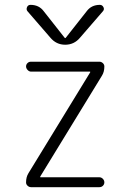

<svg xmlns="http://www.w3.org/2000/svg" viewBox="-20 -775 540 795"><path d="M97.7 -57.6 353.5 -475.6V-477.5Q353.5 -478.5 352.5 -478.5H108.4Q100.6 -478.5 94.2 -485.4Q87.9 -492.2 87.9 -500Q87.9 -507.8 93.8 -513.7Q99.6 -519.5 108.4 -519.5H391.6Q399.4 -519.5 405.8 -513.7Q412.1 -507.8 412.1 -500Q412.1 -477.5 402.3 -461.9L146.5 -43.9V-42Q146.5 -41 147.5 -41H391.6Q399.4 -41 405.8 -34.7Q412.1 -28.3 412.1 -20Q412.1 -11.7 406.2 -5.9Q400.4 0 391.6 0H108.4Q100.6 0 94.2 -5.9Q87.9 -11.7 87.9 -19.5Q87.9 -42 97.7 -57.6ZM188.5 -619.1 93.8 -728.5Q87.9 -735.4 91.8 -745.1Q95.7 -754.9 106.4 -754.9Q141.6 -754.9 161.1 -728.5L248 -618.2Q249 -617.2 250 -617.2L252 -618.2L338.9 -728.5Q358.4 -754.9 393.6 -754.9Q403.3 -754.9 408.2 -745.6Q413.1 -736.3 406.2 -728.5L311.5 -619.1Q287.1 -589.8 250 -589.8Q212.9 -589.8 188.5 -619.1Z"/></svg>

Font: Rounded Mgen+ 1mn light
Style: Regular
Weight: 200
Designer: [Source Han Sans]
Ryoko NISHIZUKA  (kana & ideographs); Paul D. Hunt (Latin, Greek & Cyrillic); Wenlong ZHANG  (bopomofo
Version: Version 1.059.20150602